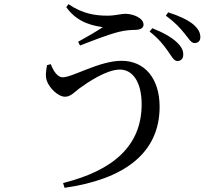

<svg xmlns="http://www.w3.org/2000/svg" viewBox="-20 -829 1040 919"><path d="M784 -584C802 -558 813 -537 828 -537C845 -536 857 -548 857 -566C858 -586 850 -604 827 -626C800 -652 761 -673 709 -694L696 -678C740 -644 764 -612 784 -584ZM863 -669C884 -644 894 -623 911 -623C928 -623 939 -633 939 -651C939 -673 929 -692 903 -714C878 -734 838 -753 785 -770L774 -754C820 -720 842 -695 863 -669ZM223 -522 205 -517C200 -489 196 -463 205 -440C216 -410 256 -366 292 -366C318 -366 339 -390 360 -406C399 -434 489 -496 554 -496C616 -496 658 -435 658 -330C658 -132 523 -13 282 47L289 70C570 30 744 -93 744 -318C744 -454 672 -538 562 -538C455 -538 328 -459 280 -459C257 -459 237 -485 223 -522ZM297 -795C353 -715 436 -705 472 -699C444 -680 396 -652 354 -629L363 -611C412 -630 497 -664 551 -677C579 -684 610 -686 629 -686C654 -687 667 -696 667 -711C667 -742 619 -763 579 -763C562 -763 530 -754 495 -754C439 -754 376 -762 308 -809Z"/></svg>

Font: Noto Serif TC Medium
Style: Regular
Weight: 500
Designer: Ryoko NISHIZUKA 西塚涼子 (kana & ideographs); Frank Grießhammer (Latin, Greek & Cyrillic); Wenlong ZHANG 张文龙 (bopomofo); San
Foundry: Adobe
Version: Version 2.001;hotconv 1.1.0;makeotfexe 2.6.0